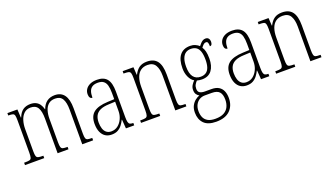

<svg xmlns="http://www.w3.org/2000/svg" viewBox="-68 -1096 3270 1875"><g transform="rotate(-20 1567.0 -159.0)"><path d="M29 0V-25H42Q72 -25 86.5 -29Q101 -33 105.5 -49.5Q110 -66 110 -100V-433Q110 -469 106 -485.5Q102 -502 88 -506.5Q74 -511 46 -511H41V-536H145L150 -450H153Q172 -499 203.5 -521Q235 -543 281 -543Q314 -543 337.5 -531.5Q361 -520 376 -498.5Q391 -477 399 -446H401Q419 -495 452.5 -519Q486 -543 534 -543Q599 -543 632 -497.5Q665 -452 665 -360V-96Q665 -63 670 -48Q675 -33 689.5 -29Q704 -25 733 -25H737V0H624V-361Q624 -433 602 -471.5Q580 -510 526 -510Q483 -510 457 -487.5Q431 -465 419.5 -427.5Q408 -390 408 -345V-99Q408 -65 413 -49Q418 -33 432.5 -29Q447 -25 475 -25H481V0H368V-361Q368 -436 346 -473Q324 -510 271 -510Q229 -510 202.5 -484.5Q176 -459 163.5 -418.5Q151 -378 151 -331V-99Q151 -65 156 -49Q161 -33 176.5 -29Q192 -25 222 -25H229V0Z M928 10Q892 10 864.5 -7Q837 -24 821 -59Q805 -94 805 -147Q805 -226 852.5 -263Q900 -300 999 -304L1068 -307V-371Q1068 -419 1059.5 -450Q1051 -481 1030 -497Q1009 -513 971 -513Q935 -513 913.5 -499.5Q892 -486 882.5 -460Q873 -434 873 -393Q857 -393 848.5 -405.5Q840 -418 840 -441Q840 -469 855 -492Q870 -515 899.5 -529Q929 -543 973 -543Q1043 -543 1076 -502.5Q1109 -462 1109 -372V-107Q1109 -72 1113.5 -54.5Q1118 -37 1129 -31Q1140 -25 1161 -25H1164V0H1078L1071 -93H1068Q1055 -66 1037 -42.5Q1019 -19 993 -4.5Q967 10 928 10ZM935 -21Q975 -21 1004.5 -44Q1034 -67 1051 -104.5Q1068 -142 1068 -186V-281L1003 -278Q945 -276 911 -260Q877 -244 862 -215Q847 -186 847 -145Q847 -110 856 -81.5Q865 -53 885 -37Q905 -21 935 -21Z M1235 0V-25H1247Q1277 -25 1291.5 -29Q1306 -33 1311 -49Q1316 -65 1316 -99V-438Q1316 -472 1311 -487.5Q1306 -503 1291.5 -507Q1277 -511 1249 -511H1239V-536H1351L1356 -456H1359Q1381 -500 1412 -521.5Q1443 -543 1492 -543Q1564 -543 1598 -498Q1632 -453 1632 -359V-99Q1632 -65 1637 -49Q1642 -33 1656 -29Q1670 -25 1699 -25H1706V0H1591V-361Q1591 -429 1567.5 -469.5Q1544 -510 1486 -510Q1444 -510 1415 -489Q1386 -468 1371.5 -427.5Q1357 -387 1357 -331V-98Q1357 -64 1362 -48.5Q1367 -33 1382 -29Q1397 -25 1426 -25H1434V0Z M1931 241Q1845 241 1804 199Q1763 157 1763 87Q1763 44 1778.5 15Q1794 -14 1817 -32Q1840 -50 1862 -57Q1846 -65 1834 -81.5Q1822 -98 1822 -128Q1822 -155 1836 -177Q1850 -199 1865 -213Q1834 -231 1815.5 -271Q1797 -311 1797 -361Q1797 -452 1834 -497.5Q1871 -543 1941 -543Q1971 -543 1995 -532Q2019 -521 2033 -507Q2042 -518 2052.5 -530Q2063 -542 2076.5 -550.5Q2090 -559 2107 -559Q2128 -559 2138.5 -545.5Q2149 -532 2149 -513Q2149 -495 2143 -484Q2137 -473 2123 -473Q2123 -499 2118 -511Q2113 -523 2099 -523Q2086 -523 2075 -514Q2064 -505 2049 -485Q2062 -466 2069.5 -437.5Q2077 -409 2077 -363Q2077 -286 2043 -240.5Q2009 -195 1941 -195Q1930 -195 1913.5 -197Q1897 -199 1889 -202Q1876 -189 1865.5 -171.5Q1855 -154 1855 -128Q1855 -98 1874 -86.5Q1893 -75 1926 -75H1993Q2040 -75 2068.5 -57.5Q2097 -40 2110.5 -9Q2124 22 2124 64Q2124 144 2075 192.5Q2026 241 1931 241ZM1933 211Q1988 211 2021.5 192.5Q2055 174 2070.5 141.5Q2086 109 2086 67Q2086 13 2062.5 -13Q2039 -39 1983 -39H1912Q1881 -39 1856 -24.5Q1831 -10 1816 18Q1801 46 1801 85Q1801 120 1813 148.5Q1825 177 1854 194Q1883 211 1933 211ZM1938 -224Q1971 -224 1993.5 -239Q2016 -254 2027 -285.5Q2038 -317 2038 -365Q2038 -419 2026.5 -451.5Q2015 -484 1992.5 -498.5Q1970 -513 1937 -513Q1906 -513 1883.5 -497.5Q1861 -482 1848.5 -449Q1836 -416 1836 -364Q1836 -294 1862 -259Q1888 -224 1938 -224Z M2332 10Q2296 10 2268.5 -7Q2241 -24 2225 -59Q2209 -94 2209 -147Q2209 -226 2256.5 -263Q2304 -300 2403 -304L2472 -307V-371Q2472 -419 2463.5 -450Q2455 -481 2434 -497Q2413 -513 2375 -513Q2339 -513 2317.5 -499.5Q2296 -486 2286.5 -460Q2277 -434 2277 -393Q2261 -393 2252.5 -405.5Q2244 -418 2244 -441Q2244 -469 2259 -492Q2274 -515 2303.5 -529Q2333 -543 2377 -543Q2447 -543 2480 -502.5Q2513 -462 2513 -372V-107Q2513 -72 2517.5 -54.5Q2522 -37 2533 -31Q2544 -25 2565 -25H2568V0H2482L2475 -93H2472Q2459 -66 2441 -42.5Q2423 -19 2397 -4.5Q2371 10 2332 10ZM2339 -21Q2379 -21 2408.5 -44Q2438 -67 2455 -104.5Q2472 -142 2472 -186V-281L2407 -278Q2349 -276 2315 -260Q2281 -244 2266 -215Q2251 -186 2251 -145Q2251 -110 2260 -81.5Q2269 -53 2289 -37Q2309 -21 2339 -21Z M2639 0V-25H2651Q2681 -25 2695.5 -29Q2710 -33 2715 -49Q2720 -65 2720 -99V-438Q2720 -472 2715 -487.5Q2710 -503 2695.5 -507Q2681 -511 2653 -511H2643V-536H2755L2760 -456H2763Q2785 -500 2816 -521.5Q2847 -543 2896 -543Q2968 -543 3002 -498Q3036 -453 3036 -359V-99Q3036 -65 3041 -49Q3046 -33 3060 -29Q3074 -25 3103 -25H3110V0H2995V-361Q2995 -429 2971.5 -469.5Q2948 -510 2890 -510Q2848 -510 2819 -489Q2790 -468 2775.5 -427.5Q2761 -387 2761 -331V-98Q2761 -64 2766 -48.5Q2771 -33 2786 -29Q2801 -25 2830 -25H2838V0Z"/></g></svg>

Font: Noto Serif Khmer Condensed ExtraLight
Style: Regular
Weight: 250
Width: 3
Designer: Danh Hong and the Monotype Design Team
Foundry: Monotype Imaging Inc.
Version: Version 2.004